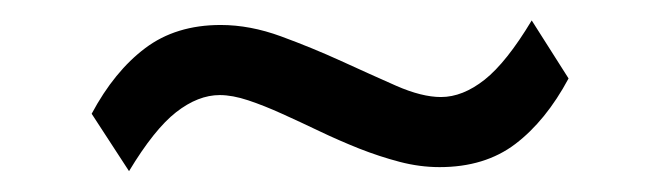

<svg xmlns="http://www.w3.org/2000/svg" viewBox="-20 -346 640 186"><path d="M68.8 -235.8Q90.8 -276.9 120.6 -299.3Q150.4 -321.8 193.8 -321.8Q222.2 -321.8 252.2 -310.8Q282.2 -299.8 310.5 -286.9Q338.9 -273.9 363.8 -262.9Q388.7 -252 407.2 -252Q428.2 -252 449.5 -268.8Q470.7 -285.6 495.1 -326.2L530.8 -270Q508.8 -229 479.2 -206.5Q449.7 -184.1 405.8 -184.1Q386.7 -184.1 367.2 -189.2Q347.7 -194.3 327.9 -202.1Q308.1 -210 289.3 -219Q270.5 -228 253.2 -235.8Q235.8 -243.7 220.5 -248.8Q205.1 -253.9 192.9 -253.9Q171.9 -253.9 150.6 -237.3Q129.4 -220.7 105 -180.2Z"/></svg>

Font: Twentytwelve Slab
Style: TwentytwelveSlab
Weight: 400
Designer: Domenico Catapano
Version: Version 1.00 2012